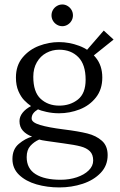

<svg xmlns="http://www.w3.org/2000/svg" viewBox="-20 -611 534 857"><path d="M35.5 98.5Q35.5 55.2 64 31.2Q92.5 7.2 123.2 -1.2Q97.4 -10.6 82.2 -27.6Q67 -44.5 67 -70.4Q67 -90.2 80.7 -107.6Q94.4 -124.9 118.5 -137.5Q102.6 -148.6 88 -163.6Q73.4 -178.6 62.2 -204.2Q51.1 -229.9 51.1 -264.9Q51.1 -318.5 80.6 -354.1Q110.1 -389.6 154.2 -406.4Q198.2 -423.1 243.2 -423.1Q288.9 -423.1 333.4 -406.5Q378 -389.9 407.3 -354.2Q436.6 -318.6 436.6 -264.9Q436.6 -212.2 408.4 -176.2Q380.2 -140.2 335.9 -122.8Q291.5 -105.4 243.4 -105.4Q214.4 -105.4 187.4 -111.5Q160.4 -117.6 149.6 -122.9Q136 -114.9 128.6 -105Q121.2 -95.1 121.2 -81.9Q121.2 -64.5 158.8 -53.2Q196.4 -41.9 263.9 -33.4Q330.1 -25.2 369.8 -15.3Q409.4 -5.4 434.9 17.4Q460.5 40.1 460.5 81.5Q460.5 128 429.4 160.6Q398.4 193.1 349 209.4Q299.6 225.6 245 225.6Q190.4 225.6 142.8 211.9Q95.1 198.1 65.3 169.6Q35.5 141 35.5 98.5ZM395.9 105.4Q395.9 78.6 381.2 64.1Q366.6 49.6 340.1 42.6Q313.5 35.5 264.2 29Q213.5 22 188.9 18.4Q164.4 14.9 155 11.8Q131.9 21.9 115.5 40.2Q99.1 58.5 99.1 90.2Q99.1 141.5 139 166.4Q178.9 191.4 250.5 191.4Q289.6 191.4 322.8 180.3Q356 169.2 375.9 149.6Q395.9 130 395.9 105.4ZM362.2 -255.2Q362.2 -322.8 329.7 -355.9Q297.1 -389.1 244.1 -389.1Q213.5 -389.1 187 -374.9Q160.5 -360.8 144.6 -333.2Q128.6 -305.8 128.6 -268.4Q128.6 -200.1 161.6 -169.8Q194.5 -139.5 244.4 -139.5Q293.2 -139.5 327.8 -166.8Q362.2 -194.1 362.2 -255.2ZM356.1 -374.2 443.1 -474.6 487 -434.4 382.4 -350.6ZM209.9 -542.6Q209.9 -555.6 216.4 -566.8Q223 -577.9 234.1 -584.4Q245.2 -591 258.3 -591Q270.8 -591 281.6 -584.4Q292.5 -577.9 299.1 -566.8Q305.6 -555.6 305.6 -542.5Q305.6 -529.4 299.1 -518.3Q292.5 -507.2 281.7 -500.7Q270.8 -494.1 258.2 -494.1Q245.2 -494.1 234.1 -500.7Q223 -507.2 216.4 -518.4Q209.9 -529.5 209.9 -542.6Z"/></svg>

Font: Didactic
Style: Regular
Weight: 400
Designer: Tyler Finck
Foundry: Etcetera Type Co
Version: Version 3.007;FEAKit 1.0